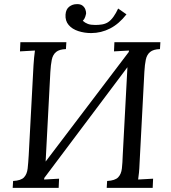

<svg xmlns="http://www.w3.org/2000/svg" viewBox="-20 -903 823 923"><path d="M179 -29 146 -56 602 -657 631 -631ZM41 0 43 -33Q81 -35 95.5 -50.5Q110 -66 113 -93.5Q116 -121 118 -156L141 -588Q142 -608 144 -626.5Q146 -645 148 -660L76 -656L78 -700H299L297 -667Q265 -666 249.5 -653Q234 -640 229 -616Q224 -592 222 -556L199 -119Q198 -92 196 -72.5Q194 -53 192 -40L264 -44L262 0ZM493 0 495 -33Q533 -35 548 -50.5Q563 -66 566 -93.5Q569 -121 570 -156L593 -588Q594 -608 596 -626.5Q598 -645 600 -660L528 -656L530 -700H751L749 -667Q717 -666 701.5 -653Q686 -640 681 -616.5Q676 -593 674 -557L651 -119Q650 -92 648 -72.5Q646 -53 644 -40L716 -44L714 0ZM418 -744Q386 -744 356.5 -753.5Q327 -763 310 -783Q293 -803 295 -833Q297 -859 313 -871Q329 -883 348 -883Q366 -884 376 -876.5Q386 -869 390 -858.5Q394 -848 394 -839Q393 -832 389.5 -821.5Q386 -811 378 -803Q389 -793 402.5 -788Q416 -783 438 -783Q455 -783 470.5 -785.5Q486 -788 499 -796Q513 -805 525.5 -822.5Q538 -840 548 -862L588 -834Q552 -788 509 -766Q466 -744 418 -744Z"/></svg>

Font: Lora
Style: Italic
Weight: 400
Italic angle: -3°
Designer: Olga Karpushina, Alexei Vanyashin (Cyrillic)
Foundry: Cyreal
Version: Version 3.008